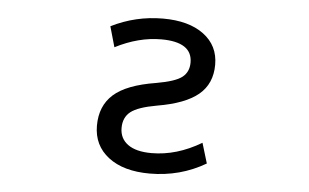

<svg xmlns="http://www.w3.org/2000/svg" viewBox="-44 -599 1087 675"><g transform="rotate(5 500.0 -261.5)"><path d="M505.9 -535.2Q596.7 -535.2 649.4 -496.1Q702.1 -457 702.1 -389.6Q702.1 -322.3 655.8 -283.7Q609.4 -245.1 510.7 -228.5Q444.3 -216.8 418.9 -196.8Q393.6 -176.8 393.6 -139.6Q393.6 -102.5 422.4 -81.5Q451.2 -60.5 505.9 -60.5Q594.7 -60.5 681.6 -112.3L703.1 -41Q613.3 11.7 505.9 11.7Q413.1 11.7 359.9 -29.3Q306.6 -70.3 306.6 -140.1Q306.6 -210 352.1 -250.5Q397.5 -291 501 -307.6Q568.4 -319.3 591.8 -337.9Q615.2 -356.4 615.2 -389.6Q615.2 -461.9 505.9 -461.9Q425.8 -461.9 343.8 -419.9L323.2 -492.2Q409.2 -535.2 505.9 -535.2Z"/></g></svg>

Font: GenEi Gothic M Regular
Style: Regular
Weight: 400
Designer: o_tamon (Modified); [Source Han Sans]
Ryoko NISHIZUKA  (kana & ideographs); Paul D. Hunt (Latin, Greek & Cyrillic); Wenl
Version: Version 1.1a;Original Version 1.004